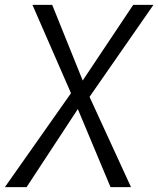

<svg xmlns="http://www.w3.org/2000/svg" viewBox="-37 -767 649 787"><path d="M-17 0 254 -385 96 -747H177L302 -437L509 -747H592L330 -370L500 0H416L282 -320L72 0Z"/></svg>

Font: Koeln Type Sans Light
Style: Italic
Weight: 300
Italic angle: -7.5°
Designer: Eben Sorkin
Foundry: Eben Sorkin
Version: Version 2.001